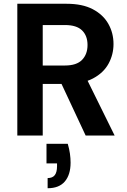

<svg xmlns="http://www.w3.org/2000/svg" viewBox="-20 -720 676 1020"><path d="M72 0V-700H334Q418 -700 473 -671Q528 -642 555.5 -593.5Q583 -545 583 -486Q583 -430 556.5 -381.5Q530 -333 474.5 -303.5Q419 -274 332 -274H207V0ZM435 0 291 -308H437L589 0ZM207 -372H325Q387 -372 416 -402Q445 -432 445 -481Q445 -530 416 -558.5Q387 -587 325 -587H207ZM233 280V226Q259 226 271 210.5Q283 195 283 163V148H227V44H340Q348 71 351.5 96Q355 121 355 144Q355 208 324.5 244Q294 280 233 280Z"/></svg>

Font: DM Sans 11pt
Style: Bold
Weight: 700
Version: Version 4.004;gftools[0.9.30]